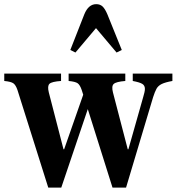

<svg xmlns="http://www.w3.org/2000/svg" viewBox="-31 -870 829 901"><path d="M195.5 10.5 51 -447.5Q43 -471 31.8 -479Q20.5 -487 -11 -490V-524.5H255.5V-490Q212 -487 201.2 -476.8Q190.5 -466.5 198 -436.5L267 -169.5H270L359.5 -425.5L352.5 -447.5Q344.5 -471 333.8 -479Q323 -487 291 -490V-524.5H557V-490Q514 -486.5 502.8 -476.2Q491.5 -466 499 -436.5L568.5 -169.5H571.5L641 -414.5Q644.5 -426.5 646.8 -436.2Q649 -446 649 -453Q649 -469 636.5 -476.5Q624 -484 592 -490V-524.5H778V-490Q744.5 -484 727.8 -475.8Q711 -467.5 703.2 -453.2Q695.5 -439 687.5 -414L560.5 10.5H497L381 -358L256.5 10.5ZM323 -623.5 299 -635.5 364.5 -802.5Q384 -850.5 420.5 -850.5Q439 -850.5 450.5 -839.5Q462 -828.5 473 -802.5L540.5 -635.5L516 -623.5L419.5 -738Z"/></svg>

Font: Libre Caslon Condensed
Style: Bold
Weight: 700
Designer: Pablo Impallari, Rodrigo Fuenzalida, Katja Schimmel, Ertekin Erdin
Foundry: Pablo Impallari, Rodrigo Fuenzalida
Version: Version 2.000; ttfautohint (v1.8.4.7-5d5b);gftools[0.9.33]